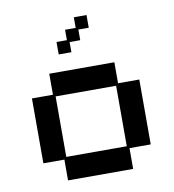

<svg xmlns="http://www.w3.org/2000/svg" viewBox="-78 -738 742 819"><g transform="rotate(-10 293.0 -328.5)"><path d="M151 12V-78H60V-359H151V-450H433V-359H525V-78H433V12ZM161 -88H423V-350H161ZM205 -524V-578H250V-623H296V-669H351V-614H306V-568H260V-524Z"/></g></svg>

Font: Pixelify Sans
Style: Regular
Weight: 400
Designer: Stefie Justprince
Foundry: Typecalism Foundryline
Version: Version 1.000;February 13, 2025;FontCreator 15.0.0.3015 64-b